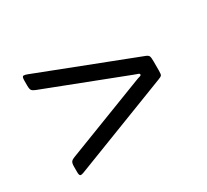

<svg xmlns="http://www.w3.org/2000/svg" viewBox="-94 -734 748 695"><g transform="rotate(-30 280.0 -387.0)"><path d="M412 -399C420.3 -395.7 426.2 -393.5 429.8 -392.5C433.2 -391.5 435 -389.7 435 -387C435 -384.3 432.9 -382.5 428.8 -381.5C424.6 -380.5 418.7 -378.5 411 -375.5L78 -247C71.7 -244.7 67.1 -241.7 64.2 -238C61.4 -234.3 60 -227.8 60 -218.5V-195.5C60 -187.2 61.2 -182.2 63.8 -180.5C66.2 -178.8 70.7 -179.2 77 -181.5L483 -338.5C490.3 -341.2 495 -343.7 497 -346C499 -348.3 500 -354.7 500 -365V-405C500 -415.3 499.2 -422.4 497.5 -426.2C495.8 -430.1 491.3 -433.3 484 -436L82 -591.5C75.3 -594.2 70 -595.3 66 -595C62 -594.7 60 -588.8 60 -577.5V-556.5C60 -546.5 61.4 -539.8 64.2 -536.5C67.1 -533.2 72 -530.2 79 -527.5Z"/></g></svg>

Font: Besley*
Style: Regular
Weight: 400
Designer: Owen Earl
Foundry: indestructible type*
Version: Version 3.000; ttfautohint (v1.8.3)